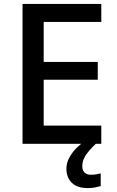

<svg xmlns="http://www.w3.org/2000/svg" viewBox="-20 -734 597 980"><path d="M497 0H95V-714H497V-622H203V-418H479V-327H203V-93H497ZM400 115Q400 136 412 147Q424 158 443 158Q460 158 472.5 155.5Q485 153 494 151V216Q479 220 464 223Q449 226 428 226Q374 226 346.5 199Q319 172 319 127Q319 98 333.5 71Q348 44 370.5 21.5Q393 -1 416 -16L469 0Q435 32 417.5 58.5Q400 85 400 115Z"/></svg>

Font: Noto Sans Cham Medium
Style: Regular
Weight: 500
Version: Version 2.002